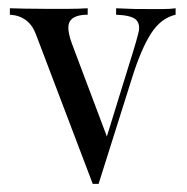

<svg xmlns="http://www.w3.org/2000/svg" viewBox="-20 -435 454 465"><path d="M218.8 10.3H204.6L66.9 -352.1Q50.3 -396.5 3.9 -399.4V-415Q21 -414.6 39.6 -414.1Q58.1 -413.6 87.9 -413.6Q127.4 -413.6 148.4 -413.6Q169.4 -413.6 192.4 -415V-399.4Q160.6 -399.4 149.9 -384.5Q139.2 -369.6 154.8 -327.6L238.8 -104.5L301.3 -306.6Q310.5 -335.9 315.4 -356Q320.3 -376 309.6 -387Q298.8 -397.9 261.2 -399.4V-415Q291.5 -413.6 304.7 -413.3Q317.9 -413.1 337.4 -413.1Q358.4 -413.1 375.5 -413.1Q392.6 -413.1 405.3 -415V-399.4Q369.6 -391.1 345.7 -353.8Q321.8 -316.4 300.3 -248Z"/></svg>

Font: Bacasime Antique
Style: Regular
Weight: 400
Designer: The DocRepair Project, Claus Eggers Sørensen
Foundry: Google
Version: Version 2.000